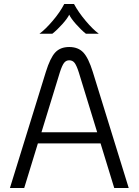

<svg xmlns="http://www.w3.org/2000/svg" viewBox="-20 -948 699 968"><path d="M487 -225H171L102 0H30L211 -585Q233 -656 258.5 -683.5Q284 -711 329 -711Q374 -711 400 -683.5Q426 -656 448 -585L629 0H556ZM470 -281 377 -584Q366 -618 356 -631Q346 -644 329 -644Q313 -644 303 -631Q293 -618 282 -584L189 -281ZM304 -928H353Q375 -887 411.5 -843.5Q448 -800 478 -778H413Q389 -797 363 -826.5Q337 -856 329 -874Q320 -855 294 -826Q268 -797 244 -778H179Q209 -800 246 -843.5Q283 -887 304 -928Z"/></svg>

Font: KoHo
Style: Regular
Weight: 400
Version: Version 1.000; ttfautohint (v1.6)